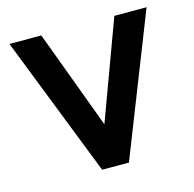

<svg xmlns="http://www.w3.org/2000/svg" viewBox="-85 -627 720 714"><g transform="rotate(-15 275.0 -270.5)"><path d="M223.1 0 11.2 -541H133.8L274.9 -161.1L415 -541H539.1L326.2 0Z"/></g></svg>

Font: Plus Jakarta Sans SemiBold
Style: Regular
Weight: 600
Designer: Gumpita Rahayu
Foundry: Tokotype
Version: Version 2.006